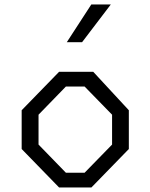

<svg xmlns="http://www.w3.org/2000/svg" viewBox="-20 -822 660 842"><path d="M239 0H381L545 -168.5V-338.5L389 -507H239L75 -338.5V-168.5ZM149 -188V-319L269 -442.5H351L471.5 -319V-188L351 -64.5H269ZM273 -637 380.5 -802.5H466L340 -637Z"/></svg>

Font: Monaspace Krypton Light
Style: Regular
Weight: 300
Designer: Riley Cran & the Lettermatic Team
Foundry: Lettermatic
Version: Version 1.101 (Monaspace Krypton)